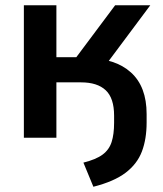

<svg xmlns="http://www.w3.org/2000/svg" viewBox="-20 -525 621 732"><path d="M336 187 298 95Q346 83 371 64.5Q396 46 405.5 16.5Q415 -13 415 -57V-84Q415 -151 383 -181Q351 -211 289 -211H195V0H71V-505H195V-307H271L419 -505H553L365 -253L312 -303Q419 -303 479 -249Q539 -195 539 -90V-58Q539 5 521 52.5Q503 100 459 133.5Q415 167 336 187Z"/></svg>

Font: Mulish ExtraLight
Style: Regular
Weight: 200
Designer: Vernon Adams
Foundry: Vernon Adams
Version: Version 3.603